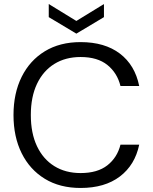

<svg xmlns="http://www.w3.org/2000/svg" viewBox="-20 -921 758 953"><path d="M380 12Q277 12 202.5 -33.5Q128 -79 87.5 -160.5Q47 -242 47 -350Q47 -458 87.5 -539.5Q128 -621 202.5 -666.5Q277 -712 380 -712Q500 -712 575 -655Q650 -598 671 -494H578Q562 -559 513 -598.5Q464 -638 380 -638Q305 -638 249.5 -603.5Q194 -569 163.5 -504.5Q133 -440 133 -350Q133 -260 163.5 -195.5Q194 -131 249.5 -96.5Q305 -62 380 -62Q464 -62 513 -100.5Q562 -139 578 -203H671Q650 -102 575 -45Q500 12 380 12ZM359 -754 222 -836V-901L359 -817L496 -901V-836Z"/></svg>

Font: DVN - DM Sans
Style: Regular
Weight: 400
Designer: Colophon Foundry, Jonny Pinhorn
Foundry: Colophon Foundry
Version: Version 4.004;gftools[0.9.30]